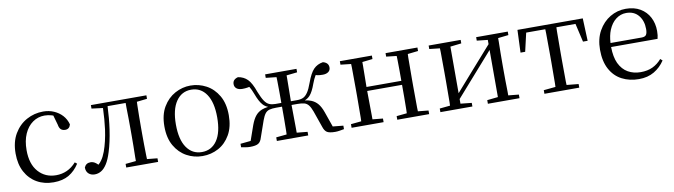

<svg xmlns="http://www.w3.org/2000/svg" viewBox="-32 -991 5140 1465"><g transform="rotate(-10 2538.0 -258.0)"><path d="M297 15Q224 15 168 -17Q112 -49 80 -108.5Q48 -168 48 -251Q48 -341 85 -403.5Q122 -466 181.5 -498.5Q241 -531 310 -531Q355 -531 393 -514.5Q431 -498 457.5 -469Q484 -440 495 -399Q486 -364 453 -364Q432 -364 419.5 -375.5Q407 -387 403 -413L382 -487Q376 -489 370 -491Q343 -499 315 -499Q264 -499 223 -470Q182 -441 158.5 -388Q135 -335 135 -262Q135 -154 188 -94.5Q241 -35 325 -35Q370 -35 409 -52.5Q448 -70 481 -107L497 -94Q464 -42 416 -13.5Q368 15 297 15Z M616 10Q587 10 568.5 -7Q550 -24 550 -55Q557 -71 569 -79Q581 -87 599 -87Q617 -87 633 -77Q644 -70 656 -58Q671 -71 681 -86Q698 -109 713 -149Q739 -221 752 -314Q762 -390 765 -478L678 -489V-516H1108V-489L1028 -480Q1028 -467 1027 -451Q1026 -410 1025.5 -366Q1025 -322 1025 -288V-229Q1025 -194 1025.5 -150Q1026 -106 1027 -65Q1028 -49 1028 -36L1108 -28V0H861V-28L942 -36Q942 -49 942 -65Q943 -106 943.5 -150Q944 -194 944 -229V-288Q944 -322 943.5 -366Q943 -410 942 -451Q942 -470 942 -486H802Q798 -391 786 -308Q772 -212 749 -139Q732 -84 711.5 -51.5Q691 -19 667 -4.5Q643 10 616 10Z M1451 15Q1385 15 1328.5 -16Q1272 -47 1237 -107.5Q1202 -168 1202 -258Q1202 -348 1238 -408.5Q1274 -469 1331 -500Q1388 -531 1451 -531Q1516 -531 1573 -500.5Q1630 -470 1665.5 -409Q1701 -348 1701 -258Q1701 -168 1666 -107Q1631 -46 1574.5 -15.5Q1518 15 1451 15ZM1451 -16Q1526 -16 1568.5 -78Q1611 -140 1611 -257Q1611 -373 1568.5 -436Q1526 -499 1451 -499Q1377 -499 1334 -436Q1291 -373 1291 -257Q1291 -140 1334 -78Q1377 -16 1451 -16Z M1751 0V-27L1831 -35L1872 -152Q1888 -195 1908 -219.5Q1928 -244 1958 -256Q1979 -264 2007 -268Q1984 -277 1968 -295Q1944 -321 1921 -383Q1907 -420 1895 -439Q1893 -441 1892 -443Q1884 -442 1877 -440Q1860 -437 1838 -437Q1810 -437 1794 -449.5Q1778 -462 1778 -484Q1778 -520 1820 -531Q1864 -524 1893 -495Q1922 -466 1947 -394Q1966 -346 1982.5 -321.5Q1999 -297 2019 -288.5Q2039 -280 2065 -280H2112Q2112 -318 2112 -362Q2111 -409 2111 -450Q2110 -466 2110 -480L2028 -489V-516H2271V-489L2188 -480Q2188 -466 2188 -450Q2187 -409 2187 -362Q2186 -318 2186 -280H2234Q2262 -280 2281 -288.5Q2300 -297 2317 -321.5Q2334 -346 2351 -394Q2377 -466 2405.5 -495Q2434 -524 2478 -531Q2521 -520 2521 -483Q2521 -461 2504.5 -449Q2488 -437 2461 -437Q2438 -437 2422 -440Q2415 -442 2407 -444Q2405 -441 2404 -439Q2392 -420 2378 -383Q2356 -321 2332 -295Q2315 -277 2292 -268Q2320 -264 2340 -256Q2370 -244 2390.5 -219.5Q2411 -195 2426 -152L2467 -35L2548 -27V0Q2531 3 2513.5 6Q2496 9 2480 9Q2434 9 2415.5 -3Q2397 -15 2387 -47L2343 -173Q2331 -206 2317.5 -223Q2304 -240 2284.5 -245.5Q2265 -251 2232 -251H2186Q2186 -206 2187 -159Q2187 -108 2188 -66Q2188 -50 2188 -36L2271 -28V0H2028V-28L2110 -36Q2110 -50 2111 -66Q2111 -108 2112 -159Q2112 -206 2112 -251H2067Q2035 -251 2014.5 -245.5Q1994 -240 1981 -223Q1968 -206 1956 -173L1912 -47Q1903 -15 1883.5 -3Q1864 9 1820 9Q1803 9 1785.5 6Q1768 3 1751 0Z M2607 0V-28L2688 -36Q2689 -49 2689 -65Q2689 -106 2689.5 -150Q2690 -194 2690 -229V-288Q2690 -322 2689.5 -366Q2689 -410 2689 -451Q2689 -467 2688 -480L2607 -489V-516H2855V-489L2775 -480Q2775 -467 2775 -450Q2774 -409 2774 -363Q2773 -322 2773 -287H3043Q3043 -322 3043 -363Q3042 -409 3042 -450Q3042 -467 3041 -480L2961 -489V-516H3208V-489L3127 -480Q3127 -467 3126 -451Q3126 -410 3125.5 -366Q3125 -322 3125 -288V-229Q3125 -194 3125.5 -150Q3126 -106 3126 -65Q3127 -49 3127 -36L3208 -28V0H2961V-28L3041 -36Q3042 -50 3042 -66Q3042 -108 3043 -159Q3043 -208 3043 -256H2773Q2773 -208 2774 -159Q2774 -108 2775 -66Q2775 -50 2775 -36L2855 -28V0Z M3295 0V-28L3376 -36Q3377 -49 3377 -65Q3377 -106 3377.5 -150Q3378 -194 3378 -229V-288Q3378 -322 3377.5 -366Q3377 -410 3377 -451Q3377 -467 3376 -480L3295 -489V-516H3543V-489L3457 -479V-118L3587 -266L3747 -447V-480L3663 -489V-516H3908V-489L3827 -480Q3827 -467 3827 -451Q3826 -410 3825.5 -366Q3825 -322 3825 -288V-229Q3825 -194 3825.5 -150Q3826 -106 3827 -65Q3827 -49 3827 -36L3908 -28V0H3663V-28L3747 -37V-402L3612 -249L3457 -73V-37L3543 -28V0Z M3976 -341 3983 -516H4489L4496 -341H4460L4427 -484H4279Q4279 -469 4278 -451Q4278 -410 4277.5 -366Q4277 -322 4277 -288V-229Q4277 -194 4277.5 -150Q4278 -106 4278 -65Q4278 -50 4279 -37L4371 -28V0H4101V-28L4193 -37Q4194 -50 4194 -65Q4194 -106 4194.5 -150Q4195 -194 4195 -229V-288Q4195 -322 4194.5 -366Q4194 -410 4194 -451Q4194 -469 4193 -484H4045L4012 -341Z M4832 15Q4759 15 4701 -15Q4643 -45 4610 -106Q4577 -167 4577 -257Q4577 -341 4611.5 -402.5Q4646 -464 4702 -497.5Q4758 -531 4824 -531Q4889 -531 4935.5 -503.5Q4982 -476 5006.5 -429Q5031 -382 5031 -323Q5031 -287 5024 -263H4664Q4665 -186 4688 -136Q4713 -84 4756 -59.5Q4799 -35 4854 -35Q4907 -35 4946.5 -53.5Q4986 -72 5017 -108L5033 -94Q5000 -44 4950 -14.5Q4900 15 4832 15ZM4665 -294H4906Q4933 -294 4942 -308Q4951 -322 4951 -352Q4951 -416 4917 -457.5Q4883 -499 4822 -499Q4778 -499 4742 -471.5Q4706 -444 4685 -393Q4668 -351 4665 -294Z"/></g></svg>

Font: Early Summer Mincho
Style: Regular
Weight: 400
Designer: GuiWonder
Version: Version 1.002